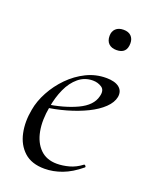

<svg xmlns="http://www.w3.org/2000/svg" viewBox="-119 -663 582 741"><g transform="rotate(20 171.5 -292.5)"><path d="M155.2 12Q102 12 71.5 -15.8Q41 -43.6 31.5 -88.6Q22 -133.6 31.8 -185Q38.2 -222.4 58.8 -260.5Q79.4 -298.6 110.2 -329.9Q141 -361.2 179.2 -380.1Q217.4 -399 260.4 -399Q296.6 -399 314.3 -384.6Q332 -370.2 327.6 -345Q323 -321.4 300.2 -299.4Q277.4 -277.4 241.1 -259.6Q204.8 -241.8 160.3 -229.1Q115.8 -216.4 68.2 -210.6L70.2 -223.6Q146.8 -234.6 199.2 -259.3Q251.6 -284 261 -324Q268.2 -350.8 252.1 -361.4Q236 -372 215.6 -372Q182.2 -372 156.9 -351.1Q131.6 -330.2 115.7 -295.2Q99.8 -260.2 92.8 -218Q82.4 -162.2 90.6 -118.2Q98.8 -74.2 124.8 -48.3Q150.8 -22.4 193.4 -22.4Q217.2 -22.4 243.3 -29.4Q269.4 -36.4 293.8 -55Q296.6 -57 300.1 -53Q303.6 -49 300.8 -46.2Q262.8 -14.8 226.7 -1.4Q190.6 12 155.2 12ZM259.8 -513.4Q239.4 -513.4 227.9 -524.4Q216.4 -535.4 216.4 -556.2Q216.4 -574.6 227.9 -585.6Q239.4 -596.6 259.8 -596.6Q280.2 -596.6 291.1 -585.6Q302 -574.6 302 -556.2Q302 -513.4 259.8 -513.4Z"/></g></svg>

Font: Cormorant Light
Style: Italic
Weight: 300
Italic angle: -10°
Designer: Christian Thalmann (Catharsis Fonts)
Foundry: Catharsis Fonts
Version: Version 4.000